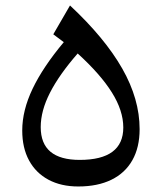

<svg xmlns="http://www.w3.org/2000/svg" viewBox="-20 -676 584 695"><path d="M261.2 -482.4Q343.8 -407.2 385 -341.3Q426.3 -275.4 426.3 -214.4Q426.3 -155.8 386.7 -126.5Q347.2 -97.2 268.6 -97.2Q198.2 -97.2 162.8 -126.7Q127.4 -156.2 127.4 -215.8Q127.4 -274.9 160.9 -340.3Q194.3 -405.8 261.2 -482.4ZM172.9 -551.8 210.9 -523.4Q135.7 -433.6 98.1 -355Q60.5 -276.4 60.5 -203.6Q60.5 -140.6 85.2 -95.2Q109.9 -49.8 155.5 -25.4Q201.2 -1 263.2 -1Q333.5 -1 383.3 -25.4Q433.1 -49.8 459.2 -96.2Q485.4 -142.6 485.4 -208.5Q485.4 -317.4 422.4 -428Q359.4 -538.6 233.4 -656.2Z"/></svg>

Font: Sahel VF Regular
Style: Regular
Weight: 400
Foundry: Saber Rastikerdar (saber.rastikerdar@gmail.com)
Version: Version 3.4.0